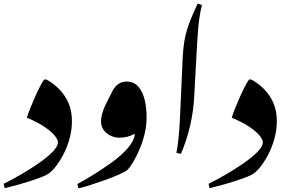

<svg xmlns="http://www.w3.org/2000/svg" viewBox="-72 -948 1561 1057"><path d="M-46 88 -52 64Q-2 39 42.5 13Q87 -13 124.5 -38Q162 -63 189.5 -86Q217 -109 232 -129Q247 -149 247 -165Q247 -178 231 -199Q215 -220 177.5 -246.5Q140 -273 76 -300Q82 -321 94 -351Q106 -381 120 -412.5Q134 -444 147.5 -470.5Q161 -497 171 -510H184Q223 -489 255 -456Q287 -423 305.5 -380Q324 -337 324 -281Q324 -232 310.5 -183.5Q297 -135 275 -94Q253 -53 229 -24Q205 5 183 15Q158 28 97 48Q36 68 -46 88Z M360 89 354 65Q399 41 447.5 10.5Q496 -20 545 -55Q602 -97 634 -135.5Q666 -174 670 -207Q669 -208 668.5 -209Q668 -210 666 -210Q650 -201 630 -195.5Q610 -190 585 -190Q560 -190 536.5 -201Q513 -212 498.5 -232.5Q484 -253 484 -279Q484 -297 489.5 -319Q495 -341 507 -367L545 -443Q573 -499 625 -499Q664 -499 688.5 -472Q713 -445 724 -400.5Q735 -356 735 -301Q735 -257 724.5 -212.5Q714 -168 697 -128Q680 -88 662 -57.5Q644 -27 628 -11Q615 -2 583.5 12.5Q552 27 511 41.5Q470 56 430 69Q390 82 360 89Z M924 -101 899 -107Q904 -127 910 -179.5Q916 -232 920 -323L932 -594Q934 -646 938 -685Q942 -724 950.5 -759Q959 -794 975 -834Q991 -874 1016 -928L1040 -920Q1033 -898 1025.5 -847.5Q1018 -797 1013 -706L997 -414Q993 -336 974.5 -255.5Q956 -175 924 -101Z M1082 88 1076 64Q1126 39 1170.5 13Q1215 -13 1252.5 -38Q1290 -63 1317.5 -86Q1345 -109 1360 -129Q1375 -149 1375 -165Q1375 -178 1359 -199Q1343 -220 1305.5 -246.5Q1268 -273 1204 -300Q1210 -321 1222 -351Q1234 -381 1248 -412.5Q1262 -444 1275.5 -470.5Q1289 -497 1299 -510H1312Q1351 -489 1383 -456Q1415 -423 1433.5 -380Q1452 -337 1452 -281Q1452 -232 1438.5 -183.5Q1425 -135 1403 -94Q1381 -53 1357 -24Q1333 5 1311 15Q1286 28 1225 48Q1164 68 1082 88Z"/></svg>

Font: Noto Nastaliq Urdu SemiBold
Style: Regular
Weight: 600
Version: Version 3.007